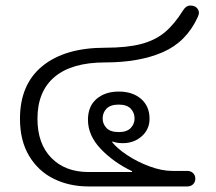

<svg xmlns="http://www.w3.org/2000/svg" viewBox="-20 -672 779 692"><path d="M52 -244Q52 -368 133 -434Q214 -500 359 -500Q438 -500 489 -513.5Q540 -527 574.5 -556Q609 -585 640 -635Q651 -652 665 -652Q681 -652 689 -644Q697 -636 697 -625Q697 -621 693 -611Q652 -521 567 -484Q482 -447 359 -447Q239 -447 177 -395Q115 -343 115 -244Q115 -154 165 -103Q215 -52 299 -52H456V-55Q389 -87 343 -135.5Q297 -184 297 -240Q297 -289 328 -315.5Q359 -342 408 -342Q458 -342 488.5 -315.5Q519 -289 519 -244Q519 -206 491 -181Q463 -156 422 -156Q402 -156 385 -162L384 -160Q401 -138 437.5 -113.5Q474 -89 518.5 -72.5Q563 -56 601 -56H655Q668 -56 676 -48Q684 -40 684 -28Q684 -16 676 -8Q668 0 655 0H299Q230 0 174 -27.5Q118 -55 85 -110Q52 -165 52 -244ZM465 -245Q465 -266 451 -280.5Q437 -295 408 -295Q378 -295 364 -280.5Q350 -266 350 -245Q350 -225 364 -210.5Q378 -196 408 -196Q437 -196 451 -210.5Q465 -225 465 -245Z"/></svg>

Font: Kodchasan Light
Style: Regular
Weight: 300
Version: Version 1.000; ttfautohint (v1.6)